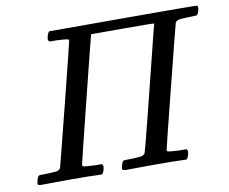

<svg xmlns="http://www.w3.org/2000/svg" viewBox="-75 -775 1038 870"><g transform="rotate(-10 443.5 -340.0)"><path d="M178 -2Q153 -2 110.5 -1.5Q68 -1 48 -1Q31 -1 31 -9Q31 -10 32.5 -15.5Q34 -21 34 -24Q34 -25 35 -28Q40 -44 46 -45Q49 -46 59 -46H65Q92 -46 125 -49Q139 -52 144 -61Q146 -66 215.5 -342Q285 -618 285 -622Q285 -629 281 -629Q273 -632 228 -634H197Q191 -640 190.5 -642Q190 -644 193 -661Q197 -674 203 -680H541Q880 -680 883 -678Q890 -674 885 -656Q885 -655 884 -652Q879 -636 873 -635L860 -634H854Q827 -634 794 -631Q780 -628 775 -619Q773 -614 703.5 -338Q634 -62 634 -58Q634 -51 638 -51Q646 -48 692 -46H723Q728 -39 728.5 -37.5Q729 -36 726 -19Q722 -6 716 0H701Q664 -2 567 -2Q542 -2 499.5 -1.5Q457 -1 437 -1Q420 -1 420 -9Q420 -10 421 -15Q422 -20 423 -24Q423 -25 424 -28Q429 -44 435 -45Q438 -46 448 -46H454Q481 -46 514 -49Q528 -52 533 -61Q536 -67 572 -209.5Q608 -352 642.5 -491.5Q677 -631 678 -632Q678 -634 533 -634H388Q379 -601 312 -331.5Q245 -62 245 -59Q245 -52 248 -51Q255 -48 303 -46H334Q339 -39 339.5 -37.5Q340 -36 337 -19Q333 -6 327 0H312Q275 -2 178 -2Z"/></g></svg>

Font: KaTeX_Math
Style: Italic
Weight: 400
Version: Version 3699957226